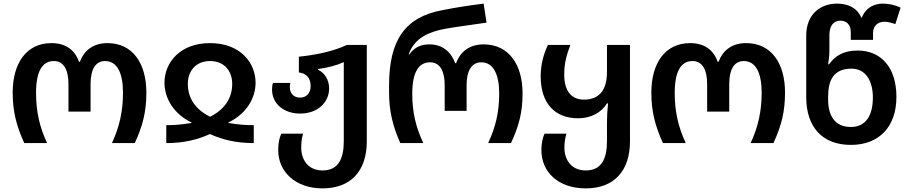

<svg xmlns="http://www.w3.org/2000/svg" viewBox="-20 -790 5019 1060"><path d="M114 0H240C198 -90 179 -175 179 -277C179 -397 214 -453 277 -453C333 -453 358 -403 358 -325V-174H480V-325C480 -407 507 -453 560 -453C628 -453 659 -385 659 -278C659 -177 640 -90 598 0H724C768 -95 788 -173 788 -279C788 -440 713 -552 573 -552C496 -552 445 -513 421 -449H416C394 -513 344 -552 264 -552C125 -552 50 -440 50 -279C50 -173 71 -95 114 0Z M898 0C995 0 1071 -19 1139 -50C1207 -19 1283 0 1381 0V-99C1334 -99 1297 -102 1241 -111V-114C1342 -162 1391 -250 1391 -333C1391 -442 1308 -552 1140 -552C971 -552 888 -442 888 -333C888 -250 937 -162 1037 -114V-111C982 -102 944 -99 898 -99ZM1140 -145C1065 -183 1017 -242 1017 -327C1017 -397 1060 -453 1140 -453C1219 -453 1262 -397 1262 -327C1262 -242 1214 -183 1140 -145Z M1760 250C1917 250 2005 154 2005 -10V-542H1895C1821 -507 1727 -487 1630 -477V-390C1672 -385 1695 -359 1695 -314C1695 -278 1673 -251 1637 -251C1602 -251 1580 -274 1580 -309C1580 -316 1581 -324 1583 -332H1487C1483 -321 1482 -308 1482 -295C1482 -219 1545 -163 1637 -163C1731 -163 1797 -222 1797 -302C1797 -350 1771 -389 1736 -405V-409C1788 -416 1836 -428 1878 -447V-11C1878 88 1847 151 1761 151C1680 151 1643 91 1643 25C1643 -4 1646 -27 1653 -52H1533C1522 -27 1516 -2 1516 39C1516 159 1612 250 1760 250Z M2190 0H2317C2275 -90 2256 -171 2256 -273C2256 -390 2291 -446 2354 -446C2410 -446 2435 -396 2435 -321V-178H2556V-321C2556 -399 2584 -446 2637 -446C2705 -446 2736 -377 2736 -274C2736 -173 2717 -90 2675 0H2801C2845 -95 2865 -169 2865 -275C2865 -432 2790 -545 2650 -545C2573 -545 2522 -506 2498 -441H2493C2470 -505 2421 -545 2352 -545C2311 -545 2273 -535 2239 -489H2236C2269 -585 2355 -615 2437 -631C2492 -641 2586 -653 2666 -665L2650 -770C2570 -760 2492 -748 2423 -734C2213 -696 2128 -564 2128 -318V-279C2128 -177 2148 -95 2190 0Z M3214 250C3370 250 3458 154 3458 -10V-542H3331V-392C3331 -292 3288 -240 3204 -240C3135 -240 3095 -287 3095 -378C3095 -444 3109 -489 3129 -542H3005C2982 -494 2965 -435 2965 -369C2965 -217 3045 -137 3172 -137C3244 -137 3300 -169 3331 -219H3337C3333 -183 3331 -150 3331 -113V-11C3331 88 3300 151 3214 151C3133 151 3096 91 3096 25C3096 -4 3100 -27 3107 -52H2986C2976 -27 2969 -2 2969 39C2969 159 3061 250 3214 250Z M3640 0H3766C3724 -90 3705 -175 3705 -277C3705 -397 3740 -453 3803 -453C3859 -453 3884 -403 3884 -325V-174H4006V-325C4006 -407 4033 -453 4086 -453C4154 -453 4185 -385 4185 -278C4185 -177 4166 -90 4124 0H4250C4294 -95 4314 -173 4314 -279C4314 -440 4239 -552 4099 -552C4022 -552 3971 -513 3947 -449H3942C3920 -513 3870 -552 3790 -552C3651 -552 3576 -440 3576 -279C3576 -173 3597 -95 3640 0Z M4678 10C4831 10 4929 -88 4929 -255C4929 -419 4843 -511 4715 -511C4635 -511 4589 -480 4557 -435H4552C4555 -454 4559 -481 4559 -509V-597C4559 -647 4582 -676 4619 -676C4654 -676 4677 -652 4677 -615V-570H4800V-608C4800 -650 4830 -670 4862 -670C4883 -670 4903 -664 4923 -657L4952 -748C4923 -762 4888 -770 4853 -770C4808 -770 4760 -749 4738 -693H4735C4711 -749 4659 -770 4601 -770C4511 -770 4431 -713 4431 -593V-255C4431 -88 4520 10 4678 10ZM4677 -89C4589 -89 4552 -152 4552 -239V-257C4552 -347 4582 -411 4681 -411C4758 -411 4799 -345 4799 -252C4799 -156 4763 -89 4677 -89Z"/></svg>

Font: Noto Sans Georgian SemiBold
Style: Regular
Weight: 600
Designer: Monotype Design Team, Akaki Razmadze
Foundry: Google LLC
Version: Version 2.005